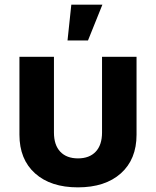

<svg xmlns="http://www.w3.org/2000/svg" viewBox="-20 -787 662 815"><path d="M310.5 8.3Q195.3 8.3 128.9 -51Q62.5 -110.4 62.5 -215.3V-545.9H209V-224.6Q209 -171.4 235.8 -143.1Q262.7 -114.7 311 -114.7Q359.4 -114.7 386.2 -143.1Q413.1 -171.4 413.1 -224.6V-545.9H559.6V-215.3Q559.6 -110.4 492.9 -51Q426.3 8.3 310.5 8.3ZM266.6 -615.2 282.7 -767.1H414.6L353.5 -615.2Z"/></svg>

Font: Inter-Bold
Style: Bold
Weight: 700
Designer: Rasmus Andersson
Foundry: rsms
Version: Version 4.000;git-a52131595